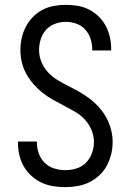

<svg xmlns="http://www.w3.org/2000/svg" viewBox="-20 -763 540 791"><path d="M249 8Q224 8 199 4Q174 0 151.5 -10.5Q129 -21 110 -38Q91 -55 78.5 -76.5Q66 -98 60 -123Q54 -148 54 -173V-180H132V-175Q132 -152 140 -130Q148 -108 164.5 -92Q181 -76 203.5 -69Q226 -62 249 -62Q272 -62 295 -69Q318 -76 334.5 -93Q351 -110 359 -132.5Q367 -155 367 -178Q367 -204 356.5 -228.5Q346 -253 328.5 -271.5Q311 -290 288.5 -303Q266 -316 243 -328Q220 -340 197.5 -352.5Q175 -365 155 -381Q135 -397 118 -416.5Q101 -436 88.5 -458.5Q76 -481 70 -506.5Q64 -532 64 -558Q64 -582 69.5 -606.5Q75 -631 86.5 -653Q98 -675 115.5 -693Q133 -711 155 -722.5Q177 -734 201.5 -738.5Q226 -743 251 -743Q276 -743 300 -739Q324 -735 346 -724Q368 -713 386 -695.5Q404 -678 415.5 -656.5Q427 -635 432.5 -611Q438 -587 438 -562V-555H360V-560Q360 -582 353 -603.5Q346 -625 331 -641.5Q316 -658 294.5 -665.5Q273 -673 251 -673Q229 -673 207 -665Q185 -657 170 -640.5Q155 -624 148 -602Q141 -580 141 -557Q141 -531 151 -507Q161 -483 179 -464Q197 -445 219 -432Q241 -419 264 -407.5Q287 -396 309.5 -383Q332 -370 352.5 -354Q373 -338 390 -318.5Q407 -299 419 -276.5Q431 -254 437.5 -229Q444 -204 444 -178Q444 -152 438 -127.5Q432 -103 420 -80.5Q408 -58 389 -40.5Q370 -23 347.5 -12Q325 -1 299.5 3.5Q274 8 249 8Z"/></svg>

Font: HulyMono
Style: Regular
Weight: 400
Monospace: yes
Designer: Belleve Invis
Foundry: Belleve Invis
Version: Version 33.2.5; ttfautohint (v1.8.4)